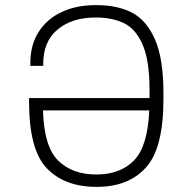

<svg xmlns="http://www.w3.org/2000/svg" viewBox="-20 -716 734 746"><path d="M615 -356V-330Q615 -140 547 -65Q479 10 357 10H354Q232 10 162.5 -61.5Q93 -133 93 -320V-335H561V-368Q561 -479 535 -540.5Q509 -602 463.5 -625Q418 -648 351 -648Q260 -648 204 -601.5Q148 -555 148 -469V-460H98V-472Q98 -542 130.5 -592.5Q163 -643 220 -669.5Q277 -696 350 -696H357Q437 -696 493.5 -666.5Q550 -637 582.5 -562Q615 -487 615 -356ZM560 -287H147Q151 -146 206 -92Q261 -38 354 -38Q447 -38 500.5 -92.5Q554 -147 560 -287Z"/></svg>

Font: Chivo Thin
Style: Regular
Weight: 100
Designer: Hector Gatti
Foundry: Omnibus-Type
Version: Version 1.007